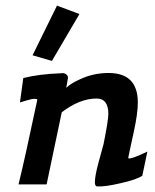

<svg xmlns="http://www.w3.org/2000/svg" viewBox="-20 -657 553 684"><path d="M183 -637 263 -607 165 -440 96 -460ZM505 -117 487 -31Q467 -17 408 -4Q353 9 325 7Q318 6 318 -8Q318 -30 331 -78L349 -144Q366 -229 366 -251Q366 -306 324 -306Q264 -306 200 -257L146 0H46Q68 -89 113 -302Q112 -305 104 -305Q94 -305 74 -299Q56 -294 51 -292L63 -379Q118 -393 197 -396Q208 -398 215.5 -392.5Q223 -387 222 -378L216 -344Q232 -360 266 -375Q313 -397 367 -397Q471 -397 471 -292Q471 -253 457 -189Q436 -94 437 -93Q447 -89 505 -117Z"/></svg>

Font: GFS Neohellenic Rg
Style: Bold Italic
Weight: 700
Italic angle: -12°
Designer: Designed by Takis Katsoulidis and George D. Matthiopoulos.
Foundry: Designed by Takis Katsoulidis and George D. Matthiopoulos.
Version: Version 1.0